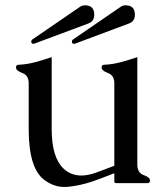

<svg xmlns="http://www.w3.org/2000/svg" viewBox="-20 -704 645 738"><path d="M268.1 -536.1Q267.1 -535.6 265.1 -535.6Q256.3 -535.6 256.3 -543.9Q256.3 -547.9 259.3 -551.3L442.9 -677.2Q451.7 -683.6 462.4 -683.6Q498.5 -683.6 498.5 -647.5Q498.5 -622.1 476.1 -613.8ZM111.8 -536.1Q110.8 -535.6 108.9 -535.6Q100.1 -535.6 100.1 -543.9Q100.1 -547.9 103 -551.3L286.6 -677.2Q295.4 -683.6 306.2 -683.6Q342.3 -683.6 342.3 -647.5Q342.3 -622.1 319.8 -613.8ZM507.8 -71.3Q507.8 -39.6 532.2 -31Q556.6 -22.5 556.6 -10.3Q556.6 0 546.4 0H427.7Q419.4 0 419.4 -6.3V-38.1Q392.6 -27.8 371.8 -19.8Q351.1 -11.7 333.5 -5.9Q288.1 9.3 240.2 14.2Q233.4 14.6 227.1 14.6Q186.5 14.6 149.9 -12.7Q90.3 -57.6 90.3 -207.5V-383.8Q90.3 -414.6 65.9 -423.3Q41.5 -432.1 41.5 -444.8Q41.5 -455.1 51.8 -455.1Q84 -456.5 115.5 -465.1Q147 -473.6 178.7 -484.4V-207.5Q178.7 -100.1 223.1 -57.1Q251.5 -29.3 292.5 -29.3Q315.9 -29.3 343.8 -38.6Q354 -42 370.6 -48.3Q387.2 -54.7 398.9 -59.1Q401.4 -60.1 407 -62Q412.6 -64 419.4 -66.9V-383.8Q419.4 -414.6 395 -423.3Q370.6 -432.1 370.6 -444.8Q370.6 -455.1 380.9 -455.1Q413.1 -456.5 444.6 -465.1Q476.1 -473.6 507.8 -484.4Z"/></svg>

Font: Caudex
Style: Regular
Weight: 400
Version: Version 1.04